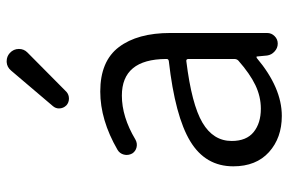

<svg xmlns="http://www.w3.org/2000/svg" viewBox="-170 -716 898 599"><g transform="rotate(-90 279.5 -417.0)"><path d="M216.8 12.7Q148.4 12.7 104 -27.3Q59.6 -67.4 59.6 -138.7Q59.6 -225.6 137.7 -272.9Q215.8 -320.3 387.7 -339.8Q395.5 -340.8 394.5 -348.6Q393.6 -486.3 280.3 -486.3Q213.9 -486.3 143.6 -444.3Q131.8 -437.5 119.1 -440.4Q106.4 -443.4 99.6 -454.1Q92.8 -466.8 96.2 -480Q99.6 -493.2 111.3 -500Q204.1 -553.7 293 -553.7Q387.7 -553.7 431.6 -495.6Q475.6 -437.5 475.6 -335V-33.2Q475.6 -19.5 465.8 -9.8Q456.1 0 442.4 0Q428.7 0 418 -9.8Q407.2 -19.5 405.3 -33.2L402.3 -64.5Q402.3 -66.4 400.9 -66.4Q399.4 -66.4 397.5 -65.4Q304.7 12.7 216.8 12.7ZM239.3 -52.7Q277.3 -52.7 313 -69.8Q348.6 -86.9 389.6 -123Q394.5 -127.9 394.5 -135.7V-278.3Q394.5 -286.1 387.7 -285.2Q252.9 -268.6 195.8 -234.9Q138.7 -201.2 138.7 -143.6Q138.7 -97.7 166.5 -75.2Q194.3 -52.7 239.3 -52.7ZM292 -659.2Q283.2 -651.4 271 -651.4Q258.8 -651.4 250 -659.2Q240.2 -668.9 240.2 -682.6Q240.2 -693.4 248 -702.1L358.4 -832Q369.1 -844.7 384.8 -845.7Q386.7 -845.7 387.7 -845.7Q402.3 -845.7 413.1 -835.9Q425.8 -824.2 425.8 -807.6Q425.8 -792 415 -781.2Z"/></g></svg>

Font: Gen Jyuu Gothic P Normal
Style: Regular
Weight: 300
Designer: [Source Han Sans]
Ryoko NISHIZUKA  (kana & ideographs); Paul D. Hunt (Latin, Greek & Cyrillic); Wenlong ZHANG  (bopomofo
Version: Version 1.002.20150607